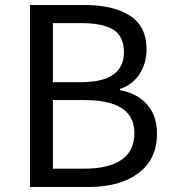

<svg xmlns="http://www.w3.org/2000/svg" viewBox="-20 -753 697 773"><path d="M101 -733H318Q436 -733 503 -690Q570 -647 570 -554Q570 -498 541.5 -454.5Q513 -411 463 -395V-390Q531 -378 571.5 -333Q612 -288 612 -215Q612 -112 537.5 -56Q463 0 334 0H101ZM479 -542Q479 -606 437 -633Q395 -660 306 -660H193V-422H302Q394 -422 436.5 -453Q479 -484 479 -542ZM521 -218Q521 -350 321 -350H193V-74H321Q417 -74 469 -109.5Q521 -145 521 -218Z"/></svg>

Font: Merged Yaku Han JP
Style: Regular
Weight: 400
Designer: Ryoko NISHIZUKA 西塚涼子 (kana, bopomofo & ideographs); Paul D. Hunt (Latin, Greek & Cyrillic); Sandoll Communications 산돌커뮤니
Foundry: Adobe
Version: Version 2.004